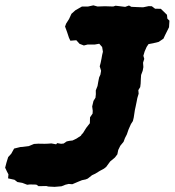

<svg xmlns="http://www.w3.org/2000/svg" viewBox="-50 -691 666 732"><path d="M-19.2 -11 -17.8 -26.2 -23.6 -37.2 -30.4 -51.6 -25.2 -71.6 -18.8 -92.2 -7.2 -104.8 3.8 -124.6 27.4 -130.4 36 -131 59.8 -134 79.6 -142.2 96 -143.2 120.4 -142.8 132.6 -143.2 145.8 -144.2 164 -140.8 168 -145.4 182.8 -142.8 192.6 -143.8 204.2 -151.8 214.4 -154 226.6 -155.4 241.6 -162.6 258.6 -173.8 260.8 -177.8 266.8 -184.2 278.4 -203 284.6 -211 292.6 -221.2 293.2 -243.6 303 -258 303.6 -268.6 301.4 -285.2 306.4 -306.2 314 -318.4 315.4 -331.8 315.2 -346.4 321.8 -363.2 325 -381.4 328 -396 332.8 -406.4 335.4 -421.2 330.2 -438.2 333.6 -451 337 -467.4 339.6 -482.2 342.4 -493.8 339.4 -511.8 328.4 -524.2 311 -521.2H284L269.8 -517.6L253.2 -524L241 -537.6L218.2 -535.8L212.8 -547.4L205.6 -569.2L198 -589.8L202.2 -601.2L213.2 -618.4L222.4 -638.4L237.4 -651.8L262.2 -666H285L306 -670.6L321.8 -666.2L350 -667.2L381.4 -666.2L390.8 -669.2L427.2 -664.8L441.8 -670L450.8 -665L476.6 -663.8L495.6 -663.2L516.8 -667.6L528.8 -667.2L541.2 -657.8L563.2 -657.4L586.6 -634.6L588 -620L596 -612.2L594.4 -587.2L578.8 -555.8L573.2 -543.6L555.2 -531.4L534.2 -526.2L516.2 -522.8L509 -512L501.4 -494.6L496.6 -478.4L500 -466.6L495.4 -452L496.6 -435.2L494 -421.2L488 -405.2L487 -390.8L486.2 -372.2L484.6 -359L477.4 -347.4L478.6 -333.8L473.6 -317.2L470.8 -302.6L467.2 -285.2L464.2 -271.4L459.8 -242.6L456.6 -229.4L449.2 -218L440 -197.2L433.6 -178.6L426.4 -164.6L421.2 -150.6L408.6 -135.2L400.8 -119.2L397.4 -102.6L388 -90.4L370 -75.4L354.8 -54.6L346.4 -48L330.8 -39.6L313.2 -28.8L300.8 -23L284.6 -10.2L276.8 -7L262.4 -4L248.6 1.6L225.6 11.4L212 10.2L199.6 13.2L184.4 19.2L158 21.4L134.4 20.2L126.4 18.2L97.2 18.8L88.2 12.8L63.8 12.2L53.8 13.4L35 6.2L16.4 3L5.2 -5.6Z"/></svg>

Font: Winky Rough
Style: Italic
Weight: 400
Italic angle: -8.97852°
Designer: Simon Atzbach
Foundry: typofactur
Version: Version 1.206